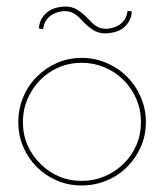

<svg xmlns="http://www.w3.org/2000/svg" viewBox="-20 -561 501 587"><path d="M369 -51Q342 -24 306 -9Q270 6 230 6Q189 6 154 -9Q119 -24 92.5 -50.5Q66 -77 51 -112Q36 -147 36 -188Q36 -228 51 -264Q66 -300 92.5 -326.5Q119 -353 154 -368.5Q189 -384 230 -384Q270 -384 306 -368.5Q342 -353 368.5 -326.5Q395 -300 410.5 -264Q426 -228 426 -188Q426 -147 410.5 -112Q395 -77 369 -51ZM103 -61Q127 -36 159.5 -22Q192 -8 230 -8Q267 -8 300 -22Q333 -36 358 -60.5Q383 -85 397 -117.5Q411 -150 411 -188Q411 -225 397 -258Q383 -291 358 -316Q333 -341 300 -355Q267 -369 230 -369Q192 -369 159.5 -355Q127 -341 102.5 -316Q78 -291 64 -258Q50 -225 50 -188Q50 -150 64 -117.5Q78 -85 103 -61ZM355 -474Q343 -466 329 -462.5Q315 -459 301 -459Q281 -459 264.5 -469.5Q248 -480 232 -497Q216 -515 204 -521Q192 -527 178 -527Q170 -527 159.5 -524.5Q149 -522 139 -516Q129 -510 121.5 -499.5Q114 -489 112 -472L99 -474Q100 -492 108 -505Q116 -518 127.5 -526Q139 -534 153 -537.5Q167 -541 181 -541Q201 -541 217.5 -530.5Q234 -520 250 -503Q266 -485 278 -479Q290 -473 304 -473Q312 -473 322.5 -475.5Q333 -478 343 -484Q353 -490 360.5 -500.5Q368 -511 370 -528L383 -526Q382 -508 374 -495Q366 -482 355 -474Z"/></svg>

Font: Josefin Slab Thin
Style: Regular
Weight: 100
Designer: Santiago Orozco
Foundry: Typemade
Version: Version 2.000